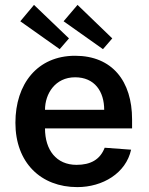

<svg xmlns="http://www.w3.org/2000/svg" viewBox="-20 -755 610 785"><path d="M119 -735 63 -668 224 -554 262 -598ZM297 -735 240 -668 401 -554 439 -598ZM164 -230H520V-267C520 -423 439 -527 287 -527C133 -527 43 -412 43 -253C43 -90 147 10 296 10C400 10 495 -47 516 -143L408 -151C389 -102 350 -81 293 -81C210 -81 164 -142 164 -230ZM164 -306C164 -372 206 -439 287 -439C367 -439 406 -381 406 -306Z"/></svg>

Font: United Sans SemiBold
Style: Regular
Weight: 600
Designer: Pablo Impallari, Rodrigo Fuenzalida (Modified by Dan O. Williams)
Version: Version 1.000;PS 001.000;hotconv 1.0.88;makeotf.lib2.5.64775